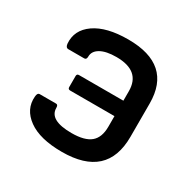

<svg xmlns="http://www.w3.org/2000/svg" viewBox="-121 -622 754 754"><g transform="rotate(30 255.5 -244.5)"><path d="M249 12Q149 12 96.5 -26Q44 -64 49 -123Q50 -141 61 -141H135Q144 -141 144 -127Q144 -71 245 -71Q304 -71 331 -93.5Q358 -116 358 -165V-213H157Q147 -213 147 -223V-273Q147 -283 157 -283H358V-326Q358 -418 249 -418Q203 -418 177.5 -403.5Q152 -389 152 -364Q152 -350 142 -350H69Q58 -350 56 -367Q51 -427 104 -464Q157 -501 255 -501Q453 -501 453 -325V-174Q453 12 249 12Z"/></g></svg>

Font: Sofia Sans Medium
Style: Regular
Weight: 500
Designer: Botio Nikoltchev, Ani Petrova
Foundry: lettersoup
Version: Version 4.101; ttfautohint (v1.8.4.7-5d5b)